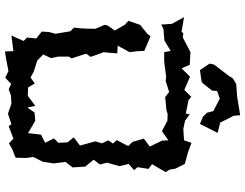

<svg xmlns="http://www.w3.org/2000/svg" viewBox="-127 -827 987 773"><g transform="rotate(90 366.5 -440.5)"><path d="M346 -821 377 -832 427 -806 434 -780 450 -764 479 -752 515 -823 469 -835H473L446 -888L444 -914L371 -902L318 -898L296 -885L283 -865L240 -809L236 -791L262 -752L305 -758L314 -762L345 -801ZM49 -688 76 -639 79 -596 96 -605 143 -609 185 -634 190 -608H226L252 -611L289 -616L306 -614L350 -628L371 -612L423 -617L439 -622L466 -621L508 -599L545 -625L546 -600L570 -550L538 -526L551 -481L568 -463L544 -417L558 -402L545 -383L557 -357L549 -331L566 -269L533 -244L553 -219L555 -182L537 -164L555 -129L522 -112L516 -60L466 -89L433 -86L413 -57L406 -89L366 -59L332 -60L316 -87L292 -70L268 -83L224 -97L199 -121L214 -152L208 -180V-224L215 -235L196 -294L209 -312L192 -360H190L195 -419L164 -421L190 -469L186 -502L185 -528L126 -553L117 -541L80 -511L64 -464L80 -449L103 -409L83 -381L80 -368L96 -331L95 -288L94 -272L91 -245L106 -230L116 -170L109 -145L107 -115L135 -93L131 -56L145 -42L123 7L186 -1L187 33L214 29L266 19L293 32L318 8L339 18L364 9L397 7L438 21L480 7L488 18L538 -1L557 17L580 4L615 -10L616 -53L612 -81L631 -119L638 -164L634 -194L632 -211L654 -239L651 -287V-290L623 -324L642 -349L635 -378L649 -428L640 -465L665 -487L653 -501L660 -545L641 -559L673 -614L663 -630L659 -653L640 -691L593 -704L555 -718L545 -688L499 -685L466 -692L440 -711L437 -695L383 -706L370 -717L342 -689L289 -712L255 -678L241 -711L202 -713L190 -714L131 -683L115 -685L107 -678Z"/></g></svg>

Font: チョークS
Style: Regular
Weight: 400
Designer: [Stick] Fontworks Inc.
Foundry: [Stick] Fontworks Inc.
Version: Version 1.200;FEAKit 1.0